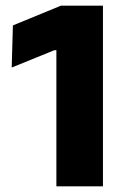

<svg xmlns="http://www.w3.org/2000/svg" viewBox="-20 -659 450 679"><path d="M179.4 0V-481.5H172.4L21.4 -420.2L25.6 -569.1L195.6 -639H344.1V0Z"/></svg>

Font: Anek Gurmukhi Medium SemiExpanded
Style: Regular
Weight: 500
Width: 6
Version: Version 1.003